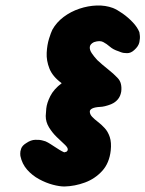

<svg xmlns="http://www.w3.org/2000/svg" viewBox="-20 -667 528 697"><path d="M214 10Q196 10 171.5 3.5Q147 -3 122 -16.5Q97 -30 78.5 -51Q60 -72 54 -101Q54 -101 53.5 -109Q53 -117 57 -128Q61 -139 76 -148Q92 -159 108 -159.5Q124 -160 134.5 -157Q145 -154 145 -154Q154 -150 162.5 -144.5Q171 -139 179.5 -133.5Q188 -128 196 -123Q204 -118 213 -114Q218 -115 220.5 -116Q223 -117 224.5 -119.5Q226 -122 226 -125Q226 -132 214 -143Q202 -154 186 -169.5Q170 -185 158 -204.5Q146 -224 146 -246Q146 -253 148 -273Q150 -293 162.5 -318Q175 -343 204 -365Q171 -389 159.5 -418Q148 -447 149.5 -475.5Q151 -504 158 -526.5Q165 -549 170 -559Q185 -586 211 -605.5Q237 -625 268.5 -635.5Q300 -646 331.5 -647Q363 -648 390 -638Q405 -632 425 -618Q445 -604 462 -586Q479 -568 486 -550Q486 -550 487.5 -539.5Q489 -529 486 -514Q483 -499 467 -485Q455 -474 441.5 -474Q428 -474 419 -477.5Q410 -481 410 -481Q391 -487 379 -497.5Q367 -508 354.5 -514.5Q342 -521 321 -514Q307 -507 306 -496.5Q305 -486 313 -474Q321 -462 333 -449Q350 -433 371.5 -416Q393 -399 406 -385Q416 -375 419 -362Q422 -349 420 -334Q417 -317 407.5 -306Q398 -295 385 -289.5Q372 -284 361 -281.5Q350 -279 344 -279Q325 -278 315.5 -273.5Q306 -269 306 -262Q306 -252 314.5 -243Q323 -234 335.5 -224.5Q348 -215 360 -202Q372 -189 378.5 -169.5Q385 -150 382 -121Q377 -75 351 -46.5Q325 -18 288.5 -4.5Q252 9 214 10Z"/></svg>

Font: Sour Gummy Black
Style: Italic
Weight: 900
Italic angle: -11.3°
Designer: Stefie Justprince
Foundry: Eifetstype
Version: Version 1.000